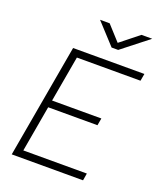

<svg xmlns="http://www.w3.org/2000/svg" viewBox="-161 -1000 924 1101"><g transform="rotate(20 301.0 -449.0)"><path d="M44.4 0 158.7 -649.4 166.5 -693.4H601.6L593.8 -649.4H205.6L156.2 -369.1H457L449.2 -325.2H148.4L99.1 -43.9H486.8L479.5 0ZM373 -771.5 256.3 -898.4H314.9L396.5 -808.6L509.3 -898.4H574.7L413.1 -771.5Z"/></g></svg>

Font: Cascadia Mono ExtraLight
Style: Italic
Weight: 200
Italic angle: -10°
Monospace: yes
Designer: Aaron Bell
Foundry: Saja Typeworks
Version: Version 2404.023; ttfautohint (v1.8.4)